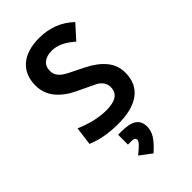

<svg xmlns="http://www.w3.org/2000/svg" viewBox="-293 -793 1172 1172"><g transform="rotate(-45 293.0 -207.0)"><path d="M269 9.8Q147.9 9.8 58.1 -28.3L73.7 -147Q182.1 -100.1 276.9 -100.1Q395.5 -100.1 395.5 -181.6Q395.5 -233.9 335.9 -261.2L228 -312.5Q155.8 -347.2 116.2 -397.2Q76.7 -447.3 76.7 -512.7Q76.7 -603.5 134.5 -653.3Q192.4 -703.1 298.3 -703.1Q430.7 -703.1 522.9 -615.7L442.4 -526.9Q367.2 -593.8 298.8 -593.8Q252.9 -593.8 227.5 -573Q202.1 -552.2 202.1 -512.7Q202.1 -485.4 219.5 -464.6Q236.8 -443.8 269.5 -427.2L366.7 -378.9Q441.4 -341.8 481.2 -293.2Q521 -244.6 521 -181.2Q521 -88.4 456.8 -39.3Q392.6 9.8 269 9.8ZM293.5 289.1 217.8 231.9Q253.4 203.1 268.1 187.3Q282.7 171.4 282.7 160.6Q282.7 140.6 252.9 140.6H221.2V55.7H252Q318.8 55.7 350.6 77.6Q382.3 99.6 382.3 146Q382.3 181.6 361.1 215.1Q339.8 248.5 293.5 289.1Z"/></g></svg>

Font: Cascadia Mono NF SemiBold
Style: Regular
Weight: 600
Monospace: yes
Designer: Aaron Bell
Foundry: Saja Typeworks
Version: Version 2404.023; ttfautohint (v1.8.4)